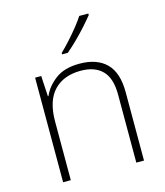

<svg xmlns="http://www.w3.org/2000/svg" viewBox="-114 -904 809 940"><g transform="rotate(-15 291.0 -434.0)"><path d="M316 -591Q404 -591 451.5 -544Q499 -497 499 -398V-51H460V-396Q460 -479 422 -517.5Q384 -556 313 -556Q226 -556 177 -504.5Q128 -453 128 -348V-51H89V-581H120L126 -477H129Q148 -522 193.5 -556.5Q239 -591 316 -591ZM422 -809Q405 -788 380.5 -760.5Q356 -733 328 -705.5Q300 -678 275 -657H246V-664Q267 -684 292 -711.5Q317 -739 339.5 -767Q362 -795 376 -817H422Z"/></g></svg>

Font: Noto Sans Tamil UI ExtraLight
Style: Regular
Weight: 200
Designer: Jelle Bosma - Monotype Design Team
Foundry: Monotype Imaging Inc.
Version: Version 2.004; ttfautohint (v1.8.4.7-5d5b)